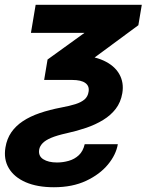

<svg xmlns="http://www.w3.org/2000/svg" viewBox="-27 -559 615 795"><path d="M120.6 -539.1H560.1L545.9 -454.6L238.8 -228H155.8L169.9 -312.5L322.8 -422.9H101.1ZM135.3 60.1Q130.9 86.9 152.1 100.3Q173.3 113.8 209 113.8Q233.9 113.8 257.8 106.9Q281.7 100.1 299.3 83.7Q316.9 67.4 323.7 38.1H460.9Q453.6 81.5 419.9 122.3Q386.2 163.1 329.6 189.7Q272.9 216.3 196.3 216.3Q127.4 216.3 79.6 195.6Q31.7 174.8 9.5 137.5Q-12.7 100.1 -4.4 51.3Q1.5 15.6 19.8 -11Q38.1 -37.6 67.9 -57.4Q97.7 -77.1 137.7 -90.8Q177.7 -104.5 226.6 -113.8Q260.7 -120.1 284.9 -127.7Q309.1 -135.3 323 -147.2Q336.9 -159.2 339.8 -179.2Q343.8 -202.6 326.4 -215.3Q309.1 -228 271.5 -228H207.5L227.1 -329.1H288.6Q356.4 -329.1 401.6 -308.3Q446.8 -287.6 466.8 -252.4Q486.8 -217.3 479.5 -173.3Q473.1 -135.7 452.4 -108.6Q431.6 -81.5 400.1 -62.3Q368.7 -43 330.1 -29.8Q291.5 -16.6 249 -7.3Q209 1.5 184.8 11.7Q160.6 22 149.2 34.2Q137.7 46.4 135.3 60.1Z"/></svg>

Font: Inter 18pt
Style: Bold Italic
Weight: 700
Italic angle: -9.3988°
Designer: Rasmus Andersson
Foundry: rsms
Version: Version 4.001;git-66647c0bb